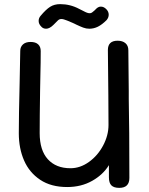

<svg xmlns="http://www.w3.org/2000/svg" viewBox="-20 -906 719 929"><path d="M606 -45Q606 3 557 3Q531 3 519 -9Q507 -21 507 -48V-107Q479 -61 426 -31Q373 -1 305 -1Q227 -1 174.5 -36Q122 -71 96.5 -129.5Q71 -188 71 -261Q71 -344 75 -504L78 -660Q78 -679 91 -691Q104 -703 128 -703Q152 -703 164.5 -691.5Q177 -680 177 -659Q177 -604 175.5 -547.5Q174 -491 174 -467Q172 -339 172 -262Q172 -179 211.5 -135.5Q251 -92 321 -92Q368 -92 410.5 -122.5Q453 -153 479 -202Q505 -251 505 -301Q505 -406 502 -664Q502 -709 549 -709Q573 -709 587 -697Q601 -685 601 -663Q601 -603 603 -465V-427Q606 -286 606 -45ZM167 -805Q167 -819 177 -830Q202 -860 222.5 -873Q243 -886 271 -886Q320 -886 363 -863Q370 -860 382 -853.5Q394 -847 401 -844.5Q408 -842 414 -842Q422 -842 429 -848.5Q436 -855 438 -856Q447 -866 453.5 -870Q460 -874 468 -874Q482 -874 494 -862Q506 -850 506 -835Q506 -821 496 -809Q474 -787 454 -777Q434 -767 412 -767Q397 -767 382.5 -772.5Q368 -778 349 -787Q345 -789 340 -791.5Q335 -794 330 -796Q323 -799 305 -806.5Q287 -814 277 -814Q268 -814 261 -808Q254 -802 239 -786Q220 -767 203 -767Q188 -767 179 -778Q167 -790 167 -805Z"/></svg>

Font: Mali Medium
Style: Regular
Weight: 500
Version: Version 1.000; ttfautohint (v1.6)